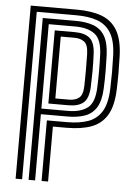

<svg xmlns="http://www.w3.org/2000/svg" viewBox="-56 -842 618 884"><g transform="rotate(5 253.5 -400.0)"><path d="M50 0V-800H263Q330.8 -800 377.6 -782.8Q424.5 -765.5 449.9 -723.1Q475.2 -680.8 478 -605Q479.2 -563.5 479.4 -527.1Q479.5 -490.8 478 -449Q475.2 -373.5 449.9 -331Q424.5 -288.5 377.6 -271.2Q330.8 -254 263 -254H200V0H170V-280H263Q320 -280 360.5 -294.4Q401 -308.8 423.4 -345.8Q445.8 -382.8 448 -450Q449.5 -492.2 449.5 -526.8Q449.5 -561.2 448 -604Q445.8 -670.2 423.8 -707.2Q401.8 -744.2 361.4 -759.1Q321 -774 263 -774H80V0ZM110 0V-748H263Q310.2 -748 344.1 -735.6Q378 -723.2 396.9 -691.8Q415.8 -660.2 418 -603Q419.2 -571.2 419.6 -534.2Q420 -497.2 418 -451Q415.8 -393.8 396.9 -362.2Q378 -330.8 344.1 -318.4Q310.2 -306 263 -306H140V0ZM140 -332H263Q320.5 -332 353 -356.4Q385.5 -380.8 388 -452Q389.5 -492.2 389.5 -527.1Q389.5 -562 388 -602Q385.5 -673 353 -697.5Q320.5 -722 263 -722H140ZM170 -358V-696H263Q308.8 -696 332.4 -675.8Q356 -655.5 358 -601Q359.8 -560 359.6 -526.2Q359.5 -492.5 358 -453Q356 -398.5 332.4 -378.2Q308.8 -358 263 -358ZM200 -384H263Q292 -384 309.5 -397.9Q327 -411.8 328 -454Q328.5 -484.8 328.8 -522.1Q329 -559.5 328 -600Q327 -642.2 309.5 -656.1Q292 -670 263 -670H200Z"/></g></svg>

Font: Big Shoulders Inline Text Black
Style: Regular
Weight: 900
Designer: Patric King
Foundry: XO Type Co
Version: Version 1.000